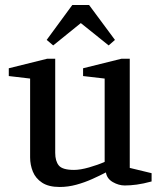

<svg xmlns="http://www.w3.org/2000/svg" viewBox="-20 -735 644 765"><path d="M218 10Q174 10 148 -7Q122 -24 111 -51Q100 -78 100 -108V-422L15 -432V-463L168 -501H200V-126Q200 -93 214.5 -75.5Q229 -58 275 -58Q300 -58 335 -68Q370 -78 397 -90V-422L311 -432V-463L464 -501H497V-66L584 -45V-12Q551 -3 525 0.5Q499 4 477 4Q453 4 429.5 -9.5Q406 -23 402 -48Q377 -35 347 -21.5Q317 -8 284 1Q251 10 218 10ZM192 -554 166 -576 268 -715H335L438 -576L413 -554L302 -643Z"/></svg>

Font: Manuale Medium
Style: Regular
Weight: 500
Designer: Eduardo Tunni / Pablo Cosgaya
Foundry: Eduardo Tunni / Pablo Cosgaya
Version: Version 1.002